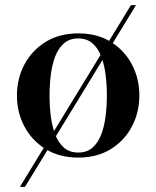

<svg xmlns="http://www.w3.org/2000/svg" viewBox="-20 -599 604 742"><path d="M45.5 -230Q45.5 -295 74.2 -349.5Q103 -404 156.2 -437Q209.5 -470 282.5 -470Q355.5 -470 408.5 -437Q461.5 -404 490 -349.5Q518.5 -295 518.5 -230Q518.5 -165 490 -110.5Q461.5 -56 408.5 -23Q355.5 10 282.5 10Q209.5 10 156.2 -23Q103 -56 74.2 -110.5Q45.5 -165 45.5 -230ZM171.5 -230Q171.5 -190 176.2 -151Q181 -112 193 -80Q205 -48 226.8 -28.8Q248.5 -9.5 282.5 -9.5Q316 -9.5 337.8 -28.8Q359.5 -48 371.5 -80Q383.5 -112 388.2 -151Q393 -190 393 -230Q393 -270 388.2 -309Q383.5 -348 371.5 -380Q359.5 -412 337.8 -431.2Q316 -450.5 282.5 -450.5Q248.5 -450.5 226.8 -431.2Q205 -412 193 -380Q181 -348 176.2 -309Q171.5 -270 171.5 -230ZM486 -579.1H505.5L76.5 123.2H57Z"/></svg>

Font: Bodoni* 11pt Medium
Style: Regular
Weight: 500
Version: Version 2.3